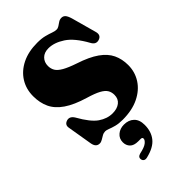

<svg xmlns="http://www.w3.org/2000/svg" viewBox="-292 -817 1209 1209"><g transform="rotate(-45 312.5 -212.5)"><path d="M326 12.5Q291 12.5 265.8 5.8Q240.5 -1 223.8 -7.8Q207 -14.5 196.5 -14.5Q182 -14.5 168.8 -7Q155.5 0.5 143 8.2Q130.5 16 118 16Q86 16 78.5 -24L50.5 -191.5Q44.5 -222.5 75 -232.5Q104.5 -241.5 125 -208Q173.5 -121.5 217.8 -91.2Q262 -61 309.5 -61Q350.5 -61 375.2 -80.5Q400 -100 400 -135.5Q400 -159.5 389 -178Q378 -196.5 348.8 -212.5Q319.5 -228.5 263.5 -245Q176.5 -271 125.5 -306Q74.5 -341 53 -386.8Q31.5 -432.5 31.5 -491Q31.5 -555 62.8 -604.8Q94 -654.5 151.5 -683Q209 -711.5 287.5 -711.5Q326.5 -711.5 353.5 -704.5Q380.5 -697.5 399.2 -690.5Q418 -683.5 432.5 -683.5Q445 -683.5 456.2 -691.2Q467.5 -699 479.5 -707Q491.5 -715 506.5 -715Q522 -715 532.2 -704Q542.5 -693 551 -664.5L596.5 -499.5Q608 -460 572 -449.5Q541.5 -441 524 -474Q473.5 -565.5 418.8 -601.2Q364 -637 313 -637Q275 -637 253.5 -615.2Q232 -593.5 232 -560Q232 -535.5 243.5 -516.2Q255 -497 285.5 -479.5Q316 -462 372 -443Q456 -415.5 504.5 -381.2Q553 -347 573.5 -303.8Q594 -260.5 594 -207Q594 -145.5 562 -95.8Q530 -46 470 -16.8Q410 12.5 326 12.5ZM298.5 177.5Q261 177.5 243.2 159.2Q225.5 141 225.5 113Q225.5 80 249.8 59.5Q274 39 309.5 39Q350.5 39 375.8 63Q401 87 401 133Q401 193 369.2 232.2Q337.5 271.5 265.5 288.5Q251 292 242 286.8Q233 281.5 231 271Q226 248 252.5 240.5Q298.5 231 316.8 216.5Q335 202 335 189Q335 177.5 320.5 177.5Z"/></g></svg>

Font: Fraunces 72pt Soft Black
Style: Regular
Weight: 900
Version: Version 1.000;[b76b70a41]